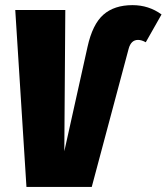

<svg xmlns="http://www.w3.org/2000/svg" viewBox="-20 -735 655 755"><path d="M84 0 40 -695.8H236.8L232.9 -140.1L324.2 -550.8Q343.8 -639.6 386.5 -677.2Q429.2 -714.8 501 -714.8Q564.9 -714.8 615.2 -678.2L553.2 -568.8Q536.6 -578.1 522.9 -578.1Q495.1 -578.1 485.8 -543L340.8 0Z"/></svg>

Font: Fira Sans Compressed Heavy
Style: Italic
Weight: 900
Width: 3
Italic angle: -8°
Designer: Carrois Corporate & Edenspiekermann AG
Foundry: Carrois Corporate GbR & Edenspiekermann AG
Version: Version 4.203;PS 004.203;hotconv 1.0.88;makeotf.lib2.5.64775